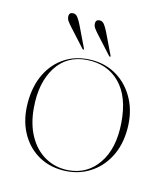

<svg xmlns="http://www.w3.org/2000/svg" viewBox="-95 -665 646 749"><g transform="rotate(15 228.5 -291.0)"><path d="M228.5 -435Q286 -435 331.2 -406.5Q376.5 -378 403 -327.5Q429.5 -277 429.5 -211Q429.5 -145 403 -95.2Q376.5 -45.5 330.5 -17.8Q284.5 10 225.5 10Q168 10 123.2 -17.8Q78.5 -45.5 53 -95.2Q27.5 -145 27.5 -211Q27.5 -277.5 52.2 -327.8Q77 -378 122.2 -406.5Q167.5 -435 228.5 -435ZM247.5 4Q322.5 -1.5 365.2 -63.5Q408 -125.5 400.5 -227.5Q393 -332 341 -384Q289 -436 208.5 -430.5Q128 -425 87.8 -360.8Q47.5 -296.5 55.5 -198Q60.5 -132.5 86.8 -85.8Q113 -39 154.8 -15.8Q196.5 7.5 247.5 4ZM144.5 -553.5 184 -471.5Q186 -467.5 184.5 -466Q182.5 -464.5 179.5 -467.5L114.5 -539Q105 -549.5 99 -558Q93 -566.5 93 -577Q93 -592.5 110 -592.5Q120 -592.5 128 -581.8Q136 -571 144.5 -553.5ZM252 -553.5 291.5 -471.5Q293.5 -467.5 292 -466Q290 -464.5 287 -467.5L222 -539Q212.5 -549.5 206.5 -558Q200.5 -566.5 200.5 -577Q200.5 -592.5 217 -592.5Q227.5 -592.5 235.5 -581.8Q243.5 -571 252 -553.5Z"/></g></svg>

Font: Fraunces 144pt Thin
Style: Regular
Weight: 100
Version: Version 1.000;[f99f86859]